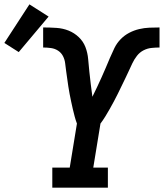

<svg xmlns="http://www.w3.org/2000/svg" viewBox="-115 -861 752 881"><path d="M125 0V-92H205L238 -294Q232 -310 227.5 -327Q223 -344 219 -361Q215 -378 211.5 -395Q208 -412 204.5 -429.5Q201 -447 198.5 -464.5Q196 -482 193.5 -499.5Q191 -517 188.5 -535Q186 -553 184 -570.5Q182 -588 174 -603.5Q166 -619 151.5 -628.5Q137 -638 119 -640.5Q101 -643 83 -643V-735H85Q114 -735 144 -733Q174 -731 200 -720.5Q226 -710 246.5 -690.5Q267 -671 277 -645Q287 -619 289.5 -590Q292 -561 295 -532Q298 -503 301.5 -474.5Q305 -446 309 -417Q320 -439 330.5 -461.5Q341 -484 351 -506Q361 -528 370.5 -550.5Q380 -573 389.5 -595.5Q399 -618 410 -640.5Q421 -663 438.5 -681Q456 -699 478 -710.5Q500 -722 523.5 -727.5Q547 -733 570.5 -734Q594 -735 617 -735V-643Q599 -643 580 -641Q561 -639 543.5 -630Q526 -621 513.5 -605Q501 -589 492.5 -571Q484 -553 476 -535.5Q468 -518 459.5 -500.5Q451 -483 442.5 -465.5Q434 -448 425.5 -430.5Q417 -413 407.5 -395.5Q398 -378 388.5 -361Q379 -344 368.5 -327Q358 -310 346 -294L313 -92H380V0ZM-29 -622 -95 -664 20 -841 108 -785Z"/></svg>

Font: Iosevka Slab SmBdExObl
Style: Regular
Weight: 600
Width: 7
Italic angle: -9°
Monospace: yes
Designer: Belleve Invis
Foundry: Belleve Invis
Version: Version 11.1.0; ttfautohint (v1.8.3)